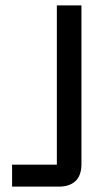

<svg xmlns="http://www.w3.org/2000/svg" viewBox="-20 -695 415 715"><path d="M25 0V-81.7H191.7V-675H283.3V-84.2Q283.3 -41.7 261.2 -20.8Q239.2 0 199.2 0Z"/></svg>

Font: Funnel Sans
Style: Regular
Weight: 400
Designer: NORD ID, Kristian Moeller
Foundry: Dicotype
Version: Version 1.000